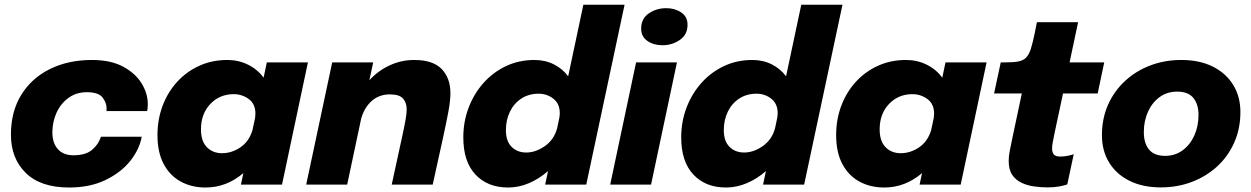

<svg xmlns="http://www.w3.org/2000/svg" viewBox="-20 -802 5434 834"><path d="M280 12.5Q156.5 12.5 92 -50.8Q27.5 -114 27.5 -217Q27.5 -317.5 72.5 -390.2Q117.5 -463 197 -502.2Q276.5 -541.5 379.5 -541.5Q460.5 -541.5 514.2 -512.8Q568 -484 595 -440Q622 -396 622 -349.5Q622 -331 619 -319.5H442.5Q443 -324 443 -331Q443 -356 425.2 -378.8Q407.5 -401.5 357 -401.5Q311.5 -401.5 277.8 -377Q244 -352.5 225.8 -312.8Q207.5 -273 207.5 -227Q207.5 -180.5 231.5 -154Q255.5 -127.5 299 -127.5Q351.5 -127.5 379.5 -150.8Q407.5 -174 418.5 -208H595.5Q586.5 -155 546.8 -104.2Q507 -53.5 439.2 -20.5Q371.5 12.5 280 12.5Z M873 12.5Q812.5 12.5 765.2 -13.2Q718 -39 691 -89.5Q664 -140 664 -215Q664 -283 686.2 -342.2Q708.5 -401.5 749.2 -446.2Q790 -491 845.5 -516.2Q901 -541.5 967.5 -541.5Q1016 -541.5 1057.2 -521.2Q1098.5 -501 1125 -464.5L1139 -531H1317.5L1205 0H1026.5L1037 -50Q963.5 12.5 873 12.5ZM853 -240Q853 -188.5 878.8 -162.5Q904.5 -136.5 944.5 -136.5Q986.5 -136.5 1024 -161.8Q1061.5 -187 1076.5 -236L1088 -289.5Q1089.5 -300 1089.5 -308Q1089.5 -350.5 1060.5 -371.8Q1031.5 -393 995.5 -393Q934 -393 893.5 -350.2Q853 -307.5 853 -240Z M1310 0 1423 -531H1601L1584.5 -453.5Q1622.5 -495 1672.8 -518.2Q1723 -541.5 1779.5 -541.5Q1860.5 -541.5 1898.5 -502.2Q1936.5 -463 1936.5 -397Q1936.5 -365 1927.8 -317.8Q1919 -270.5 1903.5 -199.5L1859.5 0H1681.5L1728.5 -216Q1737.5 -257.5 1742 -283.8Q1746.5 -310 1746.5 -327.5Q1746.5 -355.5 1730.8 -373.8Q1715 -392 1674 -392Q1627 -392 1595 -363.8Q1563 -335.5 1549 -287.5L1488 0Z M2187 12.5Q2098 12.5 2045.2 -43.8Q1992.5 -100 1992.5 -205.5Q1992.5 -274 2015.8 -334.8Q2039 -395.5 2080.5 -442Q2122 -488.5 2178.2 -515Q2234.5 -541.5 2301 -541.5Q2348 -541.5 2385.8 -522.5Q2423.5 -503.5 2448 -470.5L2514 -781.5H2693L2526.5 0H2348L2360.5 -59Q2322.5 -25.5 2278 -6.5Q2233.5 12.5 2187 12.5ZM2177.5 -236.5Q2177.5 -189 2202.2 -164.2Q2227 -139.5 2266 -139.5Q2306.5 -139.5 2346.5 -167.2Q2386.5 -195 2400 -244.5L2409.5 -289.5Q2411.5 -302.5 2411.5 -310.5Q2411.5 -351.5 2383.8 -373.2Q2356 -395 2320 -395Q2277 -395 2244.8 -374Q2212.5 -353 2195 -317Q2177.5 -281 2177.5 -236.5Z M2857.5 -605.5Q2819 -605.5 2792 -624.2Q2765 -643 2765 -678Q2765 -721 2798.2 -743.8Q2831.5 -766.5 2874 -766.5Q2911.5 -766.5 2939 -748Q2966.5 -729.5 2966.5 -694.5Q2966.5 -651.5 2933 -628.5Q2899.5 -605.5 2857.5 -605.5ZM2630.5 0 2743 -531H2920.5L2808 0Z M3133.5 12.5Q3044.5 12.5 2991.8 -43.8Q2939 -100 2939 -205.5Q2939 -274 2962.2 -334.8Q2985.5 -395.5 3027 -442Q3068.5 -488.5 3124.8 -515Q3181 -541.5 3247.5 -541.5Q3294.5 -541.5 3332.2 -522.5Q3370 -503.5 3394.5 -470.5L3460.5 -781.5H3639.5L3473 0H3294.5L3307 -59Q3269 -25.5 3224.5 -6.5Q3180 12.5 3133.5 12.5ZM3124 -236.5Q3124 -189 3148.8 -164.2Q3173.5 -139.5 3212.5 -139.5Q3253 -139.5 3293 -167.2Q3333 -195 3346.5 -244.5L3356 -289.5Q3358 -302.5 3358 -310.5Q3358 -351.5 3330.2 -373.2Q3302.5 -395 3266.5 -395Q3223.5 -395 3191.2 -374Q3159 -353 3141.5 -317Q3124 -281 3124 -236.5Z M3821 12.5Q3760.5 12.5 3713.2 -13.2Q3666 -39 3639 -89.5Q3612 -140 3612 -215Q3612 -283 3634.2 -342.2Q3656.5 -401.5 3697.2 -446.2Q3738 -491 3793.5 -516.2Q3849 -541.5 3915.5 -541.5Q3964 -541.5 4005.2 -521.2Q4046.5 -501 4073 -464.5L4087 -531H4265.5L4153 0H3974.5L3985 -50Q3911.5 12.5 3821 12.5ZM3801 -240Q3801 -188.5 3826.8 -162.5Q3852.5 -136.5 3892.5 -136.5Q3934.5 -136.5 3972 -161.8Q4009.5 -187 4024.5 -236L4036 -289.5Q4037.5 -300 4037.5 -308Q4037.5 -350.5 4008.5 -371.8Q3979.5 -393 3943.5 -393Q3882 -393 3841.5 -350.2Q3801 -307.5 3801 -240Z M4531.5 12Q4503 12 4473 8Q4443 4 4417.8 -7.8Q4392.5 -19.5 4377 -42.2Q4361.5 -65 4361.5 -103Q4361.5 -121 4365.5 -143.2Q4369.5 -165.5 4375.5 -193L4418.5 -396H4298L4327 -531H4346Q4380.5 -531 4402 -534.8Q4423.5 -538.5 4436.2 -550.8Q4449 -563 4457.5 -589.2Q4466 -615.5 4475 -660L4484 -705.5H4663L4626 -531H4776.5L4748 -396H4597.5L4561.5 -227.5Q4556 -200 4553 -184.8Q4550 -169.5 4550 -157Q4550 -141 4557.2 -131.5Q4564.5 -122 4585 -122Q4602.5 -122 4619 -125.5Q4635.5 -129 4644 -132L4616 -1Q4604 3.5 4581.5 7.8Q4559 12 4531.5 12Z M5022.5 12Q4944 12 4886.5 -16.5Q4829 -45 4797.8 -96Q4766.5 -147 4766.5 -215Q4766.5 -287 4793 -346.8Q4819.5 -406.5 4866.8 -450.2Q4914 -494 4976.8 -517.8Q5039.5 -541.5 5111.5 -541.5Q5190 -541.5 5247.5 -513Q5305 -484.5 5336.5 -433.5Q5368 -382.5 5368 -315.5Q5368 -243 5341.2 -182.8Q5314.5 -122.5 5267 -79Q5219.5 -35.5 5157 -11.8Q5094.5 12 5022.5 12ZM5041 -125Q5084.5 -125 5117 -149Q5149.5 -173 5167.8 -213.2Q5186 -253.5 5186 -302.5Q5186 -349.5 5163.5 -376.8Q5141 -404 5093.5 -404Q5049.5 -404 5017 -380.2Q4984.5 -356.5 4966.5 -316.5Q4948.5 -276.5 4948.5 -228Q4948.5 -180 4971 -152.5Q4993.5 -125 5041 -125Z"/></svg>

Font: Epilogue ExtraBold
Style: Italic
Weight: 800
Italic angle: -12°
Designer: Tyler Finck
Foundry: Etcetera Type Co
Version: Version 2.111; ttfautohint (v1.8.3)